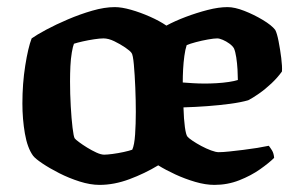

<svg xmlns="http://www.w3.org/2000/svg" viewBox="-20 -520 836 540"><path d="M260 0Q234 0 204 -9.5Q174 -19 146.5 -33Q119 -47 99 -60.5Q79 -74 73 -82Q57 -104 50 -144.5Q43 -185 43 -229Q43 -285 51 -335.5Q59 -386 69 -412Q83 -422 110 -436.5Q137 -451 171 -465.5Q205 -480 239.5 -490Q274 -500 303 -500Q322 -500 348.5 -492.5Q375 -485 402 -473Q429 -461 448 -448Q472 -461 502.5 -472.5Q533 -484 564 -492Q595 -500 620 -500Q640 -500 667 -489.5Q694 -479 719 -464Q744 -449 754 -436Q759 -427 763.5 -404Q768 -381 771 -357Q774 -333 773 -319Q761 -302 743.5 -285.5Q726 -269 708 -256.5Q690 -244 678 -238Q657 -232 627 -228Q597 -224 563.5 -221.5Q530 -219 496 -218Q497 -184 500 -162.5Q503 -141 507 -136Q510 -132 521 -124.5Q532 -117 546 -109.5Q560 -102 573.5 -97Q587 -92 595 -92Q607 -92 625.5 -94Q644 -96 664.5 -98.5Q685 -101 703.5 -104Q722 -107 736 -110Q740 -105 745 -97Q750 -89 751 -76Q737 -62 711.5 -44Q686 -26 653 -13Q620 0 583 0Q558 0 529 -8.5Q500 -17 473 -29.5Q446 -42 425 -55Q387 -32 344 -16Q301 0 260 0ZM273 -85Q281 -85 296.5 -87Q312 -89 328 -92.5Q344 -96 352 -99Q358 -112 360 -142Q362 -172 362 -205Q362 -238 360.5 -274Q359 -310 356.5 -338Q354 -366 350 -371Q346 -377 332 -386.5Q318 -396 301.5 -404Q285 -412 271 -412Q261 -412 244.5 -409.5Q228 -407 212.5 -403.5Q197 -400 188 -397Q185 -390 182 -372.5Q179 -355 178 -334Q177 -313 177 -291Q177 -256 179 -221Q181 -186 184 -161Q187 -136 190 -131Q192 -128 202 -120.5Q212 -113 225 -105Q238 -97 251 -91Q264 -85 273 -85ZM557 -285Q571 -285 589 -286Q607 -287 623.5 -289.5Q640 -292 649 -295Q649 -307 648 -324.5Q647 -342 644.5 -358.5Q642 -375 638 -384Q634 -391 625 -397.5Q616 -404 606.5 -408Q597 -412 591 -412Q582 -412 565 -409Q548 -406 531 -401.5Q514 -397 505 -393Q501 -381 498.5 -362.5Q496 -344 495 -325Q494 -306 494 -288Q507 -287 523 -286Q539 -285 557 -285Z"/></svg>

Font: Texturina 12pt
Style: Bold
Weight: 700
Designer: Guillermo Torres Carreño
Foundry: Omnibus-Type
Version: Version 1.002